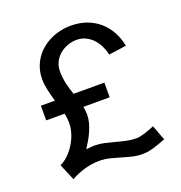

<svg xmlns="http://www.w3.org/2000/svg" viewBox="-114 -705 763 810"><g transform="rotate(-20 267.0 -300.5)"><path d="M497.2 -22.1Q493.8 -30.5 490.5 -38.9Q487.3 -47.2 484.3 -55.8Q481.3 -64.3 478.1 -72.9Q475 -81.4 471.4 -89.5Q461.4 -85.3 450.3 -81.1Q439.1 -76.9 428.2 -73.4Q417.2 -69.9 407 -67.9Q396.9 -65.8 389.2 -65.8Q367.1 -65.8 345.3 -70.5Q323.6 -75.2 302 -81.2Q280.4 -87.2 258.4 -92.2Q236.3 -97.3 213.1 -97.7Q210.3 -97.7 205.9 -97.4Q201.5 -97.2 196.5 -96.8Q191.4 -96.4 185.5 -95.9Q179.7 -95.5 173.8 -94.6Q184.1 -110.2 193.8 -127Q203.5 -143.8 210.9 -161.2Q218.4 -178.6 223 -196.3Q227.5 -214 227.5 -231.3Q227.5 -238.5 226.7 -246.6Q225.8 -254.8 223.8 -267H341.8V-332.8H203.7Q199 -346.2 195 -359.5Q191 -372.8 188.1 -386.3Q185.2 -399.8 183.5 -413.8Q181.9 -427.9 181.9 -442.3Q181.9 -457.2 186.1 -470.2Q190.3 -483.2 198.1 -494.5Q205.8 -505.9 216.2 -514.7Q226.6 -523.6 238.9 -529.7Q251.2 -535.8 264.7 -539.2Q278.2 -542.6 291.9 -542.6Q314.6 -542.6 332.9 -533.8Q351.3 -524.9 365.1 -510.2Q378.8 -495.5 388.1 -476.5Q397.3 -457.5 401.7 -437.1Q421.8 -440.1 440.9 -442.4Q460 -444.8 480.3 -448.1Q473.4 -484.3 456.8 -513.7Q440.3 -543.1 415.9 -563.9Q391.5 -584.7 359.8 -595.9Q328.1 -607.1 290.8 -607.1Q265.6 -607.1 241.8 -601.7Q217.9 -596.3 196.7 -585.9Q175.5 -575.6 157.8 -560.6Q140.1 -545.7 127.3 -526.6Q114.4 -507.6 107.2 -484.7Q100 -461.8 100 -435.4Q100 -423.2 101.7 -410.5Q103.5 -397.8 106.3 -384.9Q109.1 -372.1 112.6 -358.9Q116.1 -345.8 119.9 -332.8H56.8V-267H139.2Q142.1 -255.6 143.2 -244.6Q144.3 -233.6 144.3 -223.1Q144.3 -207.8 140.7 -192Q137.2 -176.3 130.8 -160.9Q124.4 -145.6 115.6 -131.5Q106.8 -117.3 96.2 -105.3Q85.6 -93.3 73.7 -83.7Q61.8 -74.2 48.8 -68.5L80.1 5.5Q94.5 -2.9 110.2 -9.4Q125.9 -15.9 142.2 -20.6Q158.6 -25.3 175.2 -27.6Q191.9 -30 208.3 -30Q231.8 -30 254.3 -24.5Q276.9 -18.9 299.1 -12.1Q321.4 -5.4 344.3 0.2Q367.2 5.7 391.1 5.7Q403.6 5.7 416 3.7Q428.3 1.7 441.3 -2.1Q454.3 -6 468.2 -11Q482.1 -16.1 497.2 -22.1Z"/></g></svg>

Font: SaysetthaMai Thin
Style: Regular
Weight: 100
Designer: John M. Durdin
Foundry: Lao Script for Windows
Version: Version 1.101